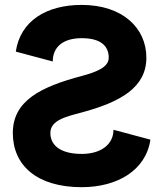

<svg xmlns="http://www.w3.org/2000/svg" viewBox="-20 -756 670 789"><path d="M315.9 -599.1C395.5 -599.1 426.8 -565.9 426.8 -519C426.8 -478.5 374 -459.5 315.9 -443.8C148.9 -399.4 32.7 -342.8 32.7 -209.5C32.7 -75.7 132.3 13.2 315.9 13.2C460.9 13.2 579.6 -55.2 598.1 -182.1L446.3 -222.7C446.3 -164.6 397.5 -123.5 315.9 -123.5C231 -123.5 187 -157.2 187 -209.5C187 -261.7 250 -276.4 315.9 -293.9C476.1 -336.9 581.5 -397 581.5 -519C581.5 -641.1 483.4 -735.8 315.9 -735.8C170.9 -735.8 63.5 -670.4 44.9 -543.9L196.8 -503.4C196.8 -561.5 237.3 -599.1 315.9 -599.1Z"/></svg>

Font: Giphurs ExtraBold
Style: Regular
Weight: 800
Version: Version 1.000